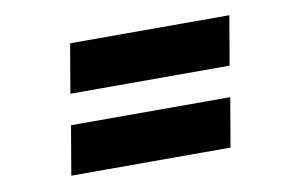

<svg xmlns="http://www.w3.org/2000/svg" viewBox="-46 -535 729 475"><g transform="rotate(-10 318.0 -297.5)"><path d="M132 -336 153 -459H553L532 -336ZM99 -136 120 -259H520L499 -136Z"/></g></svg>

Font: Figtree ExtraBold
Style: Italic
Weight: 800
Italic angle: -9.5°
Foundry: Erik Kennedy
Version: Version 2.001;gftools[0.9.30]